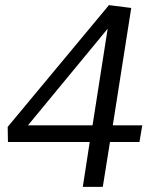

<svg xmlns="http://www.w3.org/2000/svg" viewBox="-20 -729 597 749"><path d="M524 -175H409L381 0H303L330 -175H11L10 -234L405 -709L492 -698L420 -240H535ZM89 -240H341L400 -617Z"/></svg>

Font: Bitter
Style: Italic
Weight: 400
Italic angle: -9°
Designer: Sol Matas, and Bitter project Authors
Foundry: Sol Matas
Version: Version 2.001